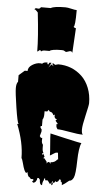

<svg xmlns="http://www.w3.org/2000/svg" viewBox="-73 -1160 693 1293"><g transform="rotate(5 273.5 -513.5)"><path d="M317.9 -827.6Q246.6 -827.6 234.4 -814.5Q218.8 -814.5 202.1 -814.5Q185.5 -814.5 176.8 -805.7Q176.8 -814.5 167.5 -814.5Q156.7 -803.7 151.9 -803.7Q151.9 -898.4 132.8 -1065.4Q131.3 -1066.9 126 -1073.2Q115.2 -1085.4 107.4 -1085.4L116.7 -1093.8L133.8 -1091.8Q145 -1091.8 150.9 -1103H217.3Q238.8 -1116.7 315.9 -1116.7Q329.6 -1116.7 355.5 -1110.6Q381.3 -1104.5 392.6 -1104.5Q392.6 -990.7 380.9 -990.7Q390.1 -982.4 397.9 -982.4L388.2 -815.9L380.4 -825.2H371.1L347.7 -817.9Q340.3 -817.9 335.4 -822.8Q330.6 -827.6 317.9 -827.6ZM297.9 -385.3Q289.6 -407.2 272 -407.2L262.7 -418.9L254.4 -407.2H236.3V-386.2Q236.3 -362.8 227.5 -350.1V-306.2H218.8V-293.9L227.5 -283.2V-269Q227.5 -267.1 218.8 -237.8L227.5 -226.6H236.3L235.8 -205.6Q235.8 -192.4 245.1 -181.2V-161.1Q245.1 -137.7 254.4 -124.5H245.1V-113.8L254.4 -119.6L262.7 -102.1L254.4 -91.3H262.7L280.3 -68.8V-57.6L289.1 -68.8H297.9L306.6 -57.6V-68.8Q334.5 -68.8 350.6 -91.3H355.5L350.6 -136.7H342.3Q333.5 -136.7 318.8 -126.2Q304.2 -115.7 297.9 -113.8Q297.9 -138.7 293.5 -188Q289.1 -237.3 289.1 -261.7Q291.5 -260.7 393.1 -237.8Q494.6 -214.8 502 -214.8Q486.3 -183.1 484.4 -93.8Q482.9 -3.4 471.7 20.5Q460.4 44.4 442.4 44.4Q411.6 70.3 395 78.6V71.8Q395 55.2 385.7 55.2V44.4L377.4 39.6L368.2 55.2L357.4 61L350.6 55.2L342.3 67.4H333.5V55.2L324.2 67.4H333.5V78.6L324.2 85.9V67.4L315.4 78.6L297.9 55.2H280.3V44.4H272V55.2Q262.7 67.4 262.7 90.3Q245.1 89.4 245.1 55.2L236.3 44.4H227.5Q226.6 58.1 219.2 68.4Q211.9 78.6 200.7 78.6L192.4 67.4H200.7V55.2H183.6L174.8 44.4Q163.1 44.4 157.2 10.7L150.4 17.1Q137.2 17.1 120.6 -48.8Q114.3 -73.7 108.9 -80.1Q108.9 -184.1 60.1 -306.2H69.3Q60.5 -315.9 45.2 -415.3Q29.8 -514.6 29.8 -545.9Q29.8 -577.1 41 -589.4V-633.8L79.6 -667.5H98.6Q98.6 -692.9 125.2 -709.7Q151.9 -726.6 178.2 -726.6Q184.6 -726.6 192.4 -724.6Q201.2 -735.8 223.6 -735.8H227.5V-724.6H236.3Q236.3 -736.3 244.6 -736.3L254.4 -735.8L236.3 -702.1L254.4 -724.6L272 -713.9L262.7 -724.6V-735.8L280.3 -724.6Q298.8 -730 300.3 -730Q394.5 -730 461.4 -667Q493.2 -636.7 511.7 -590.1Q530.3 -543.5 530.3 -487.3Q530.3 -473.1 513.9 -403.8Q497.6 -334.5 497.6 -307.6Q497.6 -280.8 506.3 -272.5Q473.6 -272.5 416.5 -283.2Q359.4 -293.9 333.5 -293.9Q324.2 -305.7 324.2 -316.9V-328.6H333.5L315.4 -350.1L324.2 -362.3H315.4L306.6 -374V-391.1Z"/></g></svg>

Font: Butcherman
Style: Regular
Weight: 400
Version: Version 001.004